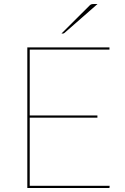

<svg xmlns="http://www.w3.org/2000/svg" viewBox="-20 -936 622 956"><path d="M526 -11 525 0H116V-700H525V-689H128V-361H465V-350H128V-11ZM465.5 -916 301 -772Q299 -770 296.8 -769.5Q294.5 -769 292 -769H286L426.5 -909Q430.5 -913 434.8 -914.5Q439 -916 447.5 -916Z"/></svg>

Font: Lato 2
Style: Regular
Weight: 100
Designer: Lukasz Dziedzic with Adam Twardoch and Botio Nikoltchev
Foundry: tyPoland Lukasz Dziedzic
Version: Version 2.015; 2015-08-06; http://www.latofonts.com/